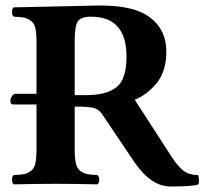

<svg xmlns="http://www.w3.org/2000/svg" viewBox="-20 -674 750 704"><path d="M443.8 -466.8Q443.8 -612.8 314 -612.8Q275.9 -612.8 264.9 -595Q253.9 -577.1 253.9 -523.9V-325.2H296.9Q368.7 -325.2 406.2 -353.5Q443.8 -381.8 443.8 -466.8ZM346.2 -653.8Q457 -653.8 513.2 -621.1Q590.3 -575.2 589.8 -483.9Q589.8 -414.1 555.9 -371.1Q522 -328.1 474.1 -308.1L609.9 -98.1Q632.8 -63 653.3 -47.6Q673.8 -32.2 706.1 -32.2Q709 -26.4 709.5 -14.6Q710 -2.9 707 2Q690.9 9.8 605 9.8Q534.2 9.8 473.1 -79.1L356 -252.9Q344.7 -271 327.4 -277.1Q310.1 -283.2 253.9 -283.2V-122.1Q253.9 -92.3 258.5 -73.7Q263.2 -55.2 275.6 -46.6Q288.1 -38.1 300 -35.6Q312 -33.2 336.9 -32.2Q343.8 -27.3 344 -15.1Q344.2 -2.9 336.9 2Q256.8 0 185.1 0Q110.8 0 30.8 2Q23.9 -2.9 23.9 -15.4Q23.9 -27.8 30.8 -32.2Q55.7 -33.2 67.9 -35.6Q80.1 -38.1 92.5 -46.6Q105 -55.2 109.4 -73.5Q113.8 -91.8 113.8 -122.1V-291H28.8Q17.6 -291 18.1 -305.2Q18.1 -313 23.9 -321.5Q29.8 -330.1 37.1 -330.1H113.8V-522.9Q113.8 -552.7 109.4 -571.3Q105 -589.8 92.5 -598.4Q80.1 -606.9 68.1 -609.4Q56.2 -611.8 30.8 -612.8Q23.9 -617.7 23.9 -630.4Q23.9 -643.1 30.8 -647Q50.8 -647 188.5 -650.4Q326.2 -653.8 346.2 -653.8Z"/></svg>

Font: Linux Libertine
Style: Bold
Weight: 700
Designer: Philipp H. Poll
Foundry: Philipp H. Poll
Version: Version 5.0.3